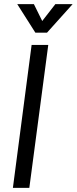

<svg xmlns="http://www.w3.org/2000/svg" viewBox="-20 -902 369 923"><path d="M132 -686H212L121 1H42ZM143 -882 183 -801 246 -882H329L206 -745H150L63 -882Z"/></svg>

Font: Bellota
Style: Bold Italic
Weight: 700
Italic angle: -7.5°
Designer: Kemie Guaida
Foundry: Kemie Guaida
Version: Version 4.001